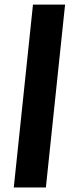

<svg xmlns="http://www.w3.org/2000/svg" viewBox="-20 -830 312 850"><path d="M41 0 126 -809.6H268.1L183.1 0Z"/></svg>

Font: Oswald
Style: Medium
Weight: 500
Designer: Vernon Adams
Foundry: Vernon Adams
Version: 3.0; ttfautohint (v0.94.23-7a4d-dirty) -l 8 -r 50 -G 150 -x 